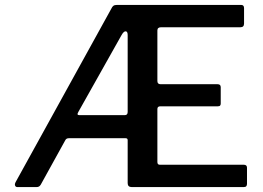

<svg xmlns="http://www.w3.org/2000/svg" viewBox="-20 -762 1071 782"><path d="M973 -91Q986 -91 986 -79V-13Q986 -7 983 -3.5Q980 0 972 0H517Q500 0 500 -16V-191Q500 -199 492 -199H260Q250 -199 246 -191L146 -10Q143 -5 139 -2.5Q135 0 128 0H51Q44 0 41.5 -6Q39 -12 44 -21L433 -726Q437 -735 442 -738.5Q447 -742 457 -742H962Q974 -742 974 -729V-666Q974 -651 959 -651H636Q621 -651 621 -638V-432Q621 -419 634 -419H866Q879 -419 879 -407V-340Q879 -335 876.5 -332Q874 -329 867 -329H633Q621 -329 621 -318V-102Q621 -91 631 -91H973ZM488 -293Q500 -293 500 -306V-619Q500 -634 492 -634.5Q484 -635 475 -619L299 -306Q291 -293 303 -293H488Z"/></svg>

Font: Libre Franklin Medium
Style: Regular
Weight: 500
Designer: Pablo Impallari, Rodrigo Fuenzalida, Nhung Nguyen
Foundry: Impallari Type
Version: Version 3.000